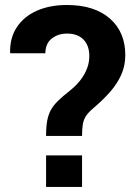

<svg xmlns="http://www.w3.org/2000/svg" viewBox="-20 -741 521 761"><path d="M162.6 -202.1Q162.6 -237.8 167 -262Q171.4 -286.1 181.4 -304.7Q191.4 -323.2 210 -341.3Q228.5 -359.4 257.8 -382.3Q283.2 -402.8 299.8 -424.8Q316.4 -446.8 325.2 -470.2Q334 -493.7 334 -518.6Q334 -560.5 310.8 -584.2Q287.6 -607.9 245.6 -607.9Q210.4 -607.9 185.3 -588.4Q160.2 -568.8 159.7 -529.8H21.5L20 -532.7Q19 -592.3 47.6 -634.5Q76.2 -676.8 127.2 -699Q178.2 -721.2 245.1 -721.2Q354 -721.2 415.3 -667.7Q476.6 -614.3 476.6 -522.5Q476.6 -480 460.2 -443.8Q443.8 -407.7 415.3 -375.5Q386.7 -343.3 349.1 -311.5Q330.6 -295.9 321 -281.5Q311.5 -267.1 308.3 -248.3Q305.2 -229.5 305.2 -202.1ZM162.6 0V-125H305.2V0Z"/></svg>

Font: Roboto Slab LO
Style: Bold
Weight: 700
Designer: Google
Version: Version 2.000